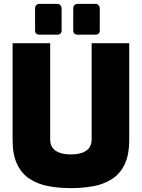

<svg xmlns="http://www.w3.org/2000/svg" viewBox="-20 -966 732 991"><path d="M346 5Q285 5 230.5 -5Q176 -15 134 -42Q92 -69 68.5 -118Q45 -167 45 -245V-743H239V-246Q239 -220 251.5 -203Q264 -186 288 -177.5Q312 -169 346 -169Q380 -169 404 -177.5Q428 -186 440.5 -203Q453 -220 453 -246V-743H647V-245Q647 -167 623.5 -118Q600 -69 558 -42Q516 -15 462 -5Q408 5 346 5ZM382 -787Q358 -787 358 -810V-921Q358 -946 382 -946H472Q483 -946 489 -939Q495 -932 495 -921V-810Q495 -787 472 -787ZM185 -787Q161 -787 161 -810V-921Q161 -946 185 -946H275Q286 -946 292 -939Q298 -932 298 -921V-810Q298 -787 275 -787Z"/></svg>

Font: Exo Thin Black
Style: Regular
Weight: 900
Version: Version 2.000